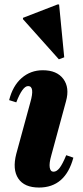

<svg xmlns="http://www.w3.org/2000/svg" viewBox="-20 -826 370 861"><path d="M155 15Q89 15 62 -25.5Q35 -66 53 -136L116 -367Q137 -440 106 -440Q81 -440 53 -367L21 -377Q37 -441 77 -476Q117 -511 172 -511Q235 -511 264 -472Q293 -433 276 -372L210 -129Q200 -94 203 -75Q206 -56 220 -56Q234 -56 247 -72.5Q260 -89 277 -130L309 -119Q273 15 155 15ZM244 -560 83 -740V-746L238 -806H245L268 -569Z"/></svg>

Font: Platypi
Style: Bold Italic
Weight: 700
Italic angle: -13°
Designer: David Sargent
Foundry: Bolt Cutter Type
Version: Version 1.200; ttfautohint (v1.8.4.7-5d5b)